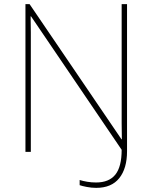

<svg xmlns="http://www.w3.org/2000/svg" viewBox="-20 -734 738 928"><path d="M445 174Q422 174 399 169.5Q376 165 365 161V136Q381 141 401.5 144.5Q422 148 444 148Q507 148 537.5 110Q568 72 568 -10L130 -655H128Q129 -612 129 -577Q129 -542 129 -502V0H103V-714H123L567 -61H569Q568 -99 568 -138Q568 -177 568 -211V-714H594V-3Q594 80 556.5 127Q519 174 445 174Z"/></svg>

Font: Noto Sans Thin
Style: Regular
Weight: 100
Designer: Monotype Design Team
Foundry: Monotype Imaging Inc.
Version: Version 2.007